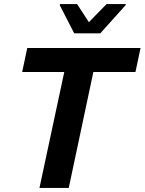

<svg xmlns="http://www.w3.org/2000/svg" viewBox="-20 -924 711 944"><path d="M174 0 296 -570H89L114 -688H671L646 -570H439L318 0ZM345 -760 274 -898 275 -904H359L417 -815L504 -904H599L597 -898L473 -760Z"/></svg>

Font: Saira Thin SemiBold
Style: Italic
Weight: 600
Italic angle: -12°
Version: Version 1.101